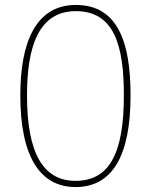

<svg xmlns="http://www.w3.org/2000/svg" viewBox="-20 -745 610 775"><path d="M507 -360C507 -574 456 -725 286 -725C121 -725 62 -568 62 -360C62 -109 144 10 285 10C433 10 507 -115 507 -360ZM89 -360C89 -557 136 -700 286 -700C440 -700 480 -564 480 -360C480 -127 422 -15 285 -15C155 -15 89 -125 89 -360Z"/></svg>

Font: Noto Sans Meetei Mayek Thin
Style: Regular
Weight: 100
Designer: Monotype Design Team and Neelakash Kshetrimayum
Foundry: Monotype Imaging Inc.
Version: Version 2.002